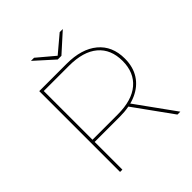

<svg xmlns="http://www.w3.org/2000/svg" viewBox="-230 -1021 1176 1176"><g transform="rotate(-45 358.0 -433.5)"><path d="M133 0V-700H370Q499 -700 572 -639.5Q645 -579 645 -470Q645 -398 612 -346.5Q579 -295 517.5 -267.5Q456 -240 370 -240H144L153 -249V0ZM630 0 447 -254H472L655 0ZM153 -251 144 -259H372Q495 -259 560 -314.5Q625 -370 625 -470Q625 -571 560 -626Q495 -681 372 -681H144L153 -689ZM350 -757 228 -867H255L369 -771H363L477 -867H504L382 -757Z"/></g></svg>

Font: Montserrat Thin Thin
Style: Regular
Weight: 250
Version: Version 9.000